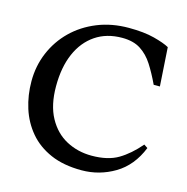

<svg xmlns="http://www.w3.org/2000/svg" viewBox="-104 -783 872 897"><g transform="rotate(15 332.0 -335.0)"><path d="M368 15Q281 15 218 -12.5Q155 -40 114.5 -88Q74 -136 54.5 -197.5Q35 -259 35 -327Q35 -401 62.5 -466Q90 -531 140 -580Q190 -629 259 -657Q328 -685 411 -685Q484 -685 534 -672Q584 -659 609 -645L621 -458H591Q567 -509 542 -548Q517 -587 482 -609.5Q447 -632 393 -632Q318 -632 264 -595.5Q210 -559 181 -492.5Q152 -426 152 -334Q152 -243 185 -182.5Q218 -122 273.5 -92.5Q329 -63 396 -63Q474 -63 524 -92.5Q574 -122 621 -177L639 -165Q602 -73 528 -29Q454 15 368 15Z"/></g></svg>

Font: Gulzar
Style: Regular
Weight: 400
Designer: Borna Izadpanah, Alice Savoie, Simon Cozens, Fiona Ross
Version: Version 1.000;[7b34f74]; ttfautohint (v1.8.4)